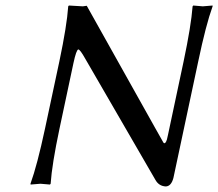

<svg xmlns="http://www.w3.org/2000/svg" viewBox="-20 -668 793 698"><path d="M195.8 -444.8Q223.1 -574.2 228 -645L230.5 -647.9Q232.4 -647.9 281.2 -645Q281.2 -645 295.4 -647L543.9 -203.1Q573.2 -150.9 574.2 -149.4Q581.1 -142.1 586.9 -161.1Q588.9 -168.5 590.8 -178.2L647.5 -444.8Q674.8 -574.2 680.2 -645L682.6 -647.9Q684.6 -647.9 717.3 -645L752.9 -647.9V-645Q728.5 -577.6 700.7 -444.8L610.4 -21Q602.5 8.8 583 9.8Q557.6 8.8 544.9 -14.2L289.6 -455.1Q271 -488.3 264.6 -488.3Q257.3 -486.3 247.1 -439L196.3 -200.2Q168.9 -70.8 164.1 0L161.6 2.9Q159.7 2.9 127 0L91.3 2.9L90.8 0Q115.2 -67.4 143.6 -200.2Z"/></svg>

Font: Linux Biolinum Capitals O
Style: Italic Samll Caps
Weight: 400
Italic angle: -12°
Designer: Philipp H. Poll
Foundry: Philipp H. Poll
Version: Version 0.6.2